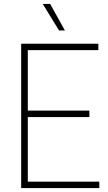

<svg xmlns="http://www.w3.org/2000/svg" viewBox="-20 -964 556 984"><path d="M88.5 0V-740H484V-707H122.5V-397H438V-364H122.5V-33H489V0ZM282.5 -808 199 -944H237L312.5 -808Z"/></svg>

Font: Encode Sans SemiCondensed SemiCondensed Thin
Style: Regular
Weight: 100
Width: 4
Designer: Multiple Designers
Foundry: Impallari Type
Version: Version 3.000; ttfautohint (v1.8.3) -l 8 -r 50 -G 200 -x 14 